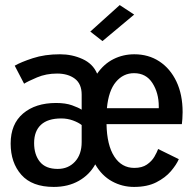

<svg xmlns="http://www.w3.org/2000/svg" viewBox="-20 -726 765 757"><path d="M192 11Q106.5 11 64.2 -36.8Q22 -84.5 22 -160Q22 -237 71 -278.5Q120 -320 201 -320Q238.5 -320 264.2 -310.8Q290 -301.5 302 -293.5V-353Q302 -395.5 275 -415.8Q248 -436 205 -436Q162 -436 126 -420.8Q90 -405.5 75 -396L38 -467Q62 -481 109.2 -496.5Q156.5 -512 216.5 -512Q264.5 -512 305.5 -493.2Q346.5 -474.5 363 -435.5Q389.5 -474 427.5 -493Q465.5 -512 509.5 -512Q565.5 -512 608.2 -484Q651 -456 675.5 -404.8Q700 -353.5 700 -284Q700 -269.5 699 -257.2Q698 -245 697 -236.5H400Q401.5 -154 430.5 -109Q459.5 -64 509.5 -64Q540 -64 559.2 -77.2Q578.5 -90.5 588.8 -108.2Q599 -126 603.5 -138.5L685 -98.5Q675.5 -76.5 653.8 -51Q632 -25.5 596.2 -7.2Q560.5 11 508.5 11Q462 11 421.8 -11Q381.5 -33 355.5 -78Q333 -37 290.8 -13Q248.5 11 192 11ZM401.5 -299.5H606V-306.5Q606 -359.5 581 -398.5Q556 -437.5 508.5 -437.5Q466 -437.5 437 -403Q408 -368.5 401.5 -299.5ZM207.5 -60Q249 -60 275.5 -88.5Q302 -117 302 -166V-233Q289.5 -243 267.8 -251Q246 -259 221.5 -259Q168.5 -259 141.5 -234Q114.5 -209 114.5 -162Q114.5 -116.5 137.2 -88.2Q160 -60 207.5 -60ZM384 -564 336 -601.5 452 -706 509 -668.5Z"/></svg>

Font: Trispace SemiCondensed
Style: Regular
Weight: 400
Width: 4
Designer: Tyler Finck
Foundry: Etcetera Type Company
Version: Version 1.210; ttfautohint (v1.8.3)